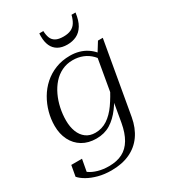

<svg xmlns="http://www.w3.org/2000/svg" viewBox="-233 -861 1078 1209"><g transform="rotate(-30 306.5 -256.5)"><path d="M417 3 495 -445 504 -449 548 -520H583L491 4Q478 76 442 127Q406 178 348.5 204.5Q291 231 214 231Q163 231 120 219.5Q77 208 45.5 190Q14 172 -3 152L11 74H89L70 177Q61 176 55 172.5Q49 169 46 162Q43 155 42.5 146Q42 137 45 125Q53 146 77 163Q101 180 136.5 190Q172 200 214 200Q272 200 312.5 179Q353 158 379 114Q405 70 417 3ZM541 -403 521 -373Q506 -413 480 -439.5Q454 -466 420.5 -479.5Q387 -493 347 -493Q304 -493 268 -475.5Q232 -458 205 -427.5Q178 -397 159.5 -357.5Q141 -318 131.5 -273.5Q122 -229 122 -184Q122 -138 136 -102Q150 -66 177.5 -45.5Q205 -25 245 -25Q293 -25 332.5 -51Q372 -77 405.5 -124.5Q439 -172 470 -234L486 -213Q453 -144 416 -94Q379 -44 335 -17Q291 10 233 10Q174 10 131.5 -15.5Q89 -41 66 -86.5Q43 -132 43 -191Q43 -240 56 -288Q69 -336 94 -379Q119 -422 156 -455Q193 -488 241 -507Q289 -526 347 -526Q381 -526 411.5 -517.5Q442 -509 467 -492.5Q492 -476 511 -453.5Q530 -431 541 -403ZM370 -594Q407 -594 437 -608.5Q467 -623 487 -656Q507 -689 514 -744H485Q477 -712 463.5 -691Q450 -670 428 -660Q406 -650 374 -650Q338 -650 317.5 -661.5Q297 -673 289 -694Q281 -715 280 -744H251Q250 -739 250 -732.5Q250 -726 250 -721Q250 -682 263 -653.5Q276 -625 303 -609.5Q330 -594 370 -594Z"/></g></svg>

Font: Roboto Serif 120pt Expanded Light
Style: Italic
Weight: 300
Width: 7
Italic angle: -10°
Designer: Greg Gazdowicz
Foundry: Commercial Type
Version: Version 1.008